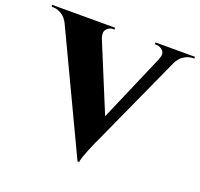

<svg xmlns="http://www.w3.org/2000/svg" viewBox="-159 -839 1042 1001"><g transform="rotate(20 362.0 -339.0)"><path d="M369 22 30 -694H240L443 -202ZM369 22 367 -117 617 -697H694L431 -118Q427 -111 419 -92.5Q411 -74 402 -52Q393 -30 386 -10Q379 10 378 22ZM586 -627Q600 -657 584 -673.5Q568 -690 548 -690H539V-700H758V-690Q758 -690 753.5 -690Q749 -690 749 -690Q727 -690 702.5 -675.5Q678 -661 662 -627ZM268 -627H62Q46 -661 21.5 -675.5Q-3 -690 -26 -690Q-26 -690 -30 -690Q-34 -690 -34 -690V-700H315V-690H306Q287 -690 272.5 -673.5Q258 -657 268 -627Z"/></g></svg>

Font: Cinzel ExtraBold
Style: Regular
Weight: 800
Designer: Natanael Gama
Version: Version 2.000